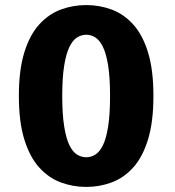

<svg xmlns="http://www.w3.org/2000/svg" viewBox="-20 -726 690 757"><path d="M320.1 11Q267.7 11 219.9 -6.7Q172.1 -24.4 134.8 -65.4Q97.6 -106.5 76 -175.7Q54.4 -244.9 54.4 -348Q54.4 -450.6 76 -519.8Q97.6 -588.9 134.8 -629.8Q172.1 -670.7 219.9 -688.4Q267.7 -706 320.1 -706Q372.4 -706 420.1 -688.4Q467.8 -670.7 505 -629.8Q542.2 -588.9 563.5 -519.8Q584.9 -450.6 584.9 -348Q584.9 -244.9 563.5 -175.7Q542.2 -106.5 505 -65.4Q467.8 -24.4 420.1 -6.7Q372.4 11 320.1 11ZM320.1 -106Q339.4 -106 356.3 -116.7Q373.2 -127.4 386.2 -154.2Q399.1 -180.9 406.5 -228.1Q413.9 -275.2 413.9 -348Q413.9 -419.9 406.5 -466.8Q399.1 -513.7 386.2 -540.4Q373.2 -567.1 356.3 -578.1Q339.4 -589 320.1 -589Q300.8 -589 283.5 -578.1Q266.3 -567.1 253.4 -540.4Q240.5 -513.7 233 -466.8Q225.4 -419.9 225.4 -348Q225.4 -275.2 233 -228.1Q240.5 -180.9 253.4 -154.2Q266.3 -127.4 283.5 -116.7Q300.8 -106 320.1 -106Z"/></svg>

Font: Trispace Thin
Style: Regular
Weight: 100
Designer: Tyler Finck
Foundry: Etcetera Type Company
Version: Version 1.210